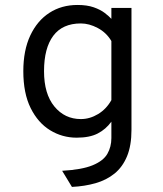

<svg xmlns="http://www.w3.org/2000/svg" viewBox="-20 -543 656 774"><path d="M270 210.5 230.5 145.5Q310.5 141 353.5 123.2Q396.5 105.5 412.8 77.2Q429 49 429 13.5V-52.5Q407 -22 374.2 -5Q341.5 12 289 12Q231 12 182 -18Q133 -48 103.5 -107.5Q74 -167 74 -256Q74 -340 102 -399.8Q130 -459.5 179 -491.2Q228 -523 292.5 -523Q331 -523 358 -513.5Q385 -504 402.2 -490.8Q419.5 -477.5 429 -467V-511H510V-19.5Q510 44 492 87.2Q474 130.5 441.5 156.8Q409 183 365.2 195.5Q321.5 208 270 210.5ZM306 -63Q342 -63 375.5 -83.2Q409 -103.5 429 -139.5V-377.5Q409 -411.5 374.2 -430Q339.5 -448.5 306 -448.5Q232 -448.5 194.8 -398.8Q157.5 -349 157.5 -256Q157.5 -164.5 199.2 -113.8Q241 -63 306 -63Z"/></svg>

Font: Overpass Mono Light
Style: Regular
Weight: 400
Monospace: yes
Version: Version 4.000